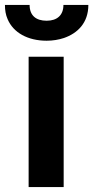

<svg xmlns="http://www.w3.org/2000/svg" viewBox="-51 -758 378 778"><path d="M207 0V-528H65V0ZM138 -674C95 -674 69 -695 69 -738H-31C-31 -717 -28 -698 -20 -680C3 -626 61 -593 138 -593C163 -593 187 -597 208 -604C263 -623 307 -665 307 -738H206C206 -697 181 -674 138 -674Z"/></svg>

Font: Asimov
Style: Regular
Weight: 500
Designer: Google
Version: Version 2.000980; 2014